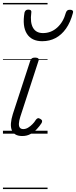

<svg xmlns="http://www.w3.org/2000/svg" viewBox="-20 -905 515 1300"><path d="M131 16Q103 16 85.5 6Q68 -4 60 -23.5Q52 -43 54 -70.5Q56 -98 67 -133L185 -494Q190 -506 196.5 -510.5Q203 -515 218 -515Q232 -515 238.5 -509.5Q245 -504 241 -494L117 -113Q109 -87 108 -68.5Q107 -50 114.5 -40.5Q122 -31 138 -31Q154 -31 170 -40.5Q186 -50 200 -64.5Q214 -79 223 -94Q228 -101 235 -104Q242 -107 253 -100Q264 -94 265 -86.5Q266 -79 261 -71Q249 -52 230 -31.5Q211 -11 186.5 2.5Q162 16 131 16ZM266 -626Q194 -626 162 -676.5Q130 -727 146 -820Q149 -830 155 -835Q161 -840 172 -840Q184 -840 189 -834.5Q194 -829 192 -820Q183 -753 203.5 -717Q224 -681 271 -681Q326 -681 367.5 -718.5Q409 -756 426 -819Q430 -830 436 -834.5Q442 -839 454 -839Q466 -839 471.5 -833.5Q477 -828 474 -818Q457 -754 427 -711.5Q397 -669 356.5 -647.5Q316 -626 266 -626ZM0 365H302V375H0ZM0 -20H302V0H0ZM0 -505H302V-500H0ZM0 -885H302V-875H0Z"/></svg>

Font: Playwrite DK Uloopet Guides
Style: Regular
Weight: 400
Designer: Veronika Burian, José Scaglione
Foundry: TypeTogether
Version: Version 1.003